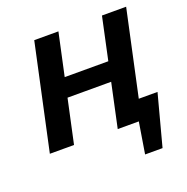

<svg xmlns="http://www.w3.org/2000/svg" viewBox="-147 -795 1096 1127"><g transform="rotate(-20 400.5 -231.5)"><path d="M599 0 625 -125H763L673 0ZM569 195 621 -125H763L678 195ZM469 0 610 -658H761L619 0ZM45 0 187 -658H338L196 0ZM148 -274 174 -393H644L619 -274Z"/></g></svg>

Font: Ysabeau ExtraBold
Style: Italic
Weight: 800
Italic angle: -12°
Designer: Christian Thalmann (Catharsis Fonts)
Version: Version 2.002